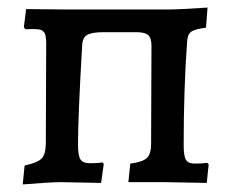

<svg xmlns="http://www.w3.org/2000/svg" viewBox="-20 -481 612 507"><path d="M45 -44Q79 -51 90 -62.5Q101 -74 101 -104L102 -367Q102 -389 96 -396.5Q90 -404 74 -404H47L43 -409L49 -457L150 -456H427Q451 -456 528 -461L524 -408Q494 -404 484.5 -397Q475 -390 474 -370Q465 -245 465 -98Q465 -69 471 -59Q477 -49 495 -49Q513 -49 527 -51L531 -47L526 2L417 0H319L324 -49Q356 -53 367.5 -63.5Q379 -74 379 -101L380 -360Q380 -381 371 -388.5Q362 -396 341 -396H253Q223 -396 210.5 -389Q198 -382 197 -362Q186 -173 186 -99Q186 -70 192.5 -60Q199 -50 217 -50Q237 -50 251 -52L254 -48L247 2L140 0Q114 0 40 6Z"/></svg>

Font: Alegreya Medium
Style: Regular
Weight: 500
Designer: Juan Pablo del Peral
Foundry: Huerta Tipografica
Version: Version 2.007; ttfautohint (v1.6)